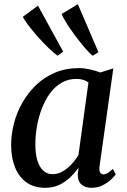

<svg xmlns="http://www.w3.org/2000/svg" viewBox="-20 -885 606 915"><path d="M454.5 -93.5Q451.5 -71 457.8 -62.5Q464 -54 473.5 -54Q482 -54 492.8 -60.2Q503.5 -66.5 518 -80L531.5 -54Q526.5 -46 510.5 -30.5Q494.5 -15 470.2 -2.5Q446 10 415 10Q385.5 10 367.8 -6Q350 -22 350.5 -55L354.5 -86Q338 -62.5 315.2 -40.5Q292.5 -18.5 262.8 -4.2Q233 10 195.5 10Q141.5 10 105.2 -16.5Q69 -43 51 -89Q33 -135 33 -193.5Q33 -244.5 46.5 -296.8Q60 -349 86.8 -396Q113.5 -443 152.5 -480.2Q191.5 -517.5 242.8 -539Q294 -560.5 356.5 -560.5Q381 -560.5 409 -554.2Q437 -548 458 -539.5L520 -559ZM401.5 -492Q390 -500.5 375.5 -504.8Q361 -509 344 -509Q304.5 -509 273 -490.5Q241.5 -472 218.2 -440.2Q195 -408.5 179.5 -368Q164 -327.5 156.2 -283.5Q148.5 -239.5 148.5 -197Q148.5 -150 158.8 -118.2Q169 -86.5 187.2 -70.8Q205.5 -55 229.5 -55Q250.5 -55 268.8 -63.2Q287 -71.5 302.8 -85Q318.5 -98.5 331.5 -114.5Q344.5 -130.5 354 -146.5ZM254.5 -619.5Q236 -632.5 210.2 -657.5Q184.5 -682.5 159.2 -711Q134 -739.5 114.8 -765Q95.5 -790.5 89 -805L161 -858L281 -639ZM421.5 -619Q403.5 -634.5 380.5 -661.5Q357.5 -688.5 335 -719.2Q312.5 -750 295.8 -776.8Q279 -803.5 274 -818.5L351 -865L449 -636.5Z"/></svg>

Font: Merriweather 36pt Medium
Style: Italic
Weight: 500
Italic angle: -7.8°
Version: Version 2.101